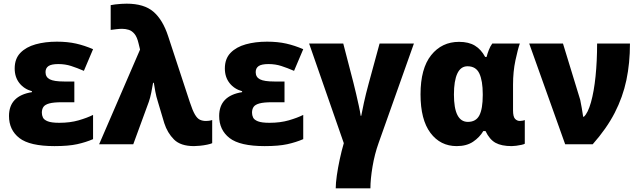

<svg xmlns="http://www.w3.org/2000/svg" viewBox="-20 -786 3486 1046"><path d="M385 -342V-229H318Q272 -229 248.5 -222.5Q225 -216 216.5 -203.5Q208 -191 208 -172Q208 -158 214 -145.5Q220 -133 240.5 -125Q261 -117 303 -117Q362 -117 408.5 -130.5Q455 -144 487 -160V-28Q448 -11 400.5 -0.5Q353 10 277 10Q142 10 85.5 -34Q29 -78 29 -154Q29 -264 154 -284V-289Q111 -301 85.5 -333.5Q60 -366 60 -413Q60 -466 91 -498Q122 -530 174 -544.5Q226 -559 290 -559Q348 -559 394.5 -548.5Q441 -538 487 -518L437 -400Q400 -416 367.5 -426.5Q335 -437 298 -437Q260 -437 244 -426Q228 -415 228 -393Q228 -366 251 -354Q274 -342 329 -342Z M520 0 743 -516 735 -549Q727 -584 713 -601Q699 -618 681.5 -623.5Q664 -629 645 -629Q632 -629 614.5 -627Q597 -625 583 -623V-758Q592 -760 608 -762Q624 -764 641 -765Q658 -766 670 -766Q765 -766 816 -722Q867 -678 896 -589L1014 -230Q1029 -184 1042 -162Q1055 -140 1069.5 -133.5Q1084 -127 1102 -127Q1109 -127 1117.5 -128Q1126 -129 1136 -132V-6Q1128 -2 1109 2Q1090 6 1069.5 8Q1049 10 1037 10Q964 10 928 -26Q892 -62 875 -115L841 -229Q831 -260 826 -288Q821 -316 818 -335H814Q810 -310 804 -281Q798 -252 791 -232L706 0Z M1530 -342V-229H1463Q1417 -229 1393.5 -222.5Q1370 -216 1361.5 -203.5Q1353 -191 1353 -172Q1353 -158 1359 -145.5Q1365 -133 1385.5 -125Q1406 -117 1448 -117Q1507 -117 1553.5 -130.5Q1600 -144 1632 -160V-28Q1593 -11 1545.5 -0.5Q1498 10 1422 10Q1287 10 1230.5 -34Q1174 -78 1174 -154Q1174 -264 1299 -284V-289Q1256 -301 1230.5 -333.5Q1205 -366 1205 -413Q1205 -466 1236 -498Q1267 -530 1319 -544.5Q1371 -559 1435 -559Q1493 -559 1539.5 -548.5Q1586 -538 1632 -518L1582 -400Q1545 -416 1512.5 -426.5Q1480 -437 1443 -437Q1405 -437 1389 -426Q1373 -415 1373 -393Q1373 -366 1396 -354Q1419 -342 1474 -342Z M2235 -549 2043 -8Q2021 53 2009.5 121.5Q1998 190 1998 240H1809Q1809 212 1815 170Q1821 128 1831 81.5Q1841 35 1853 -6L1664 -549H1850L1905 -337Q1912 -310 1920 -275.5Q1928 -241 1935 -209Q1942 -177 1945 -155H1948Q1952 -178 1962.5 -226Q1973 -274 1988 -329L2048 -549Z M2468 10Q2379 10 2325 -62Q2271 -134 2271 -272Q2271 -413 2329 -485.5Q2387 -558 2481 -558Q2533 -558 2567 -537.5Q2601 -517 2623 -476H2631Q2635 -493 2643 -513.5Q2651 -534 2662 -549H2812Q2801 -518 2788 -457Q2775 -396 2775 -325V-185Q2775 -150 2786 -138.5Q2797 -127 2812 -127Q2818 -127 2826.5 -128.5Q2835 -130 2839 -132V-3Q2835 0 2821.5 3Q2808 6 2793 8Q2778 10 2768 10Q2712 10 2679.5 -8Q2647 -26 2625 -72H2613Q2593 -38 2557.5 -14Q2522 10 2468 10ZM2529 -122Q2573 -122 2591.5 -157.5Q2610 -193 2610 -268V-273Q2610 -346 2591.5 -385.5Q2573 -425 2527 -425Q2490 -425 2471.5 -385.5Q2453 -346 2453 -271Q2453 -122 2529 -122Z M2863 -549H3047L3141 -242Q3145 -224 3149.5 -197Q3154 -170 3157 -150H3161Q3183 -170 3199.5 -228.5Q3216 -287 3224.5 -370Q3233 -453 3233 -549H3412Q3412 -442 3392.5 -349.5Q3373 -257 3329 -171.5Q3285 -86 3209 0H3059Z"/></svg>

Font: Noto Sans Disp ExtBd
Style: Regular
Weight: 800
Designer: Monotype Design Team
Foundry: Monotype Imaging Inc.
Version: Version 2.000;GOOG;noto-source:20170915:90ef993387c0; ttfaut